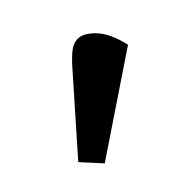

<svg xmlns="http://www.w3.org/2000/svg" viewBox="-64 -795 333 333"><g transform="rotate(-45 102.5 -628.0)"><path d="M31 -535 0 -569 105 -688Q117 -702 128 -711.5Q139 -721 151 -721Q165 -721 181 -704Q197 -687 205 -652Z"/></g></svg>

Font: Faustina Medium
Style: Regular
Weight: 500
Designer: Alfonso Garcia
Foundry: http://www.omnibus-type.com
Version: Version 1.200